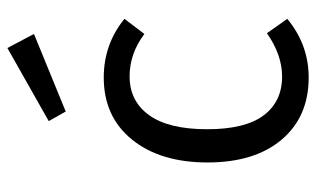

<svg xmlns="http://www.w3.org/2000/svg" viewBox="-188 -656 856 520"><g transform="rotate(-90 240.0 -396.0)"><path d="M370 -804 408 -732 198 -646 172 -692ZM290 -543Q380 -543 449 -487L408 -433Q355 -473 293 -473Q226 -473 188 -420Q150 -367 150 -263Q150 -160 187.5 -110Q225 -60 293 -60Q351 -60 410 -101L449 -46Q379 12 290 12Q184 12 122 -61Q60 -134 60 -262Q60 -390 122 -466.5Q184 -543 290 -543Z"/></g></svg>

Font: Sedus Text
Style: Regular
Weight: 400
Designer: TypeMates
Foundry: TypeMates, Runge Thomsen GbR
Version: Version 4.202;PS 004.202;hotconv 1.0.88;makeotf.lib2.5.64775